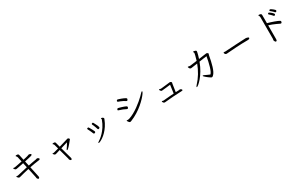

<svg xmlns="http://www.w3.org/2000/svg" viewBox="305 -2724 7390 4760"><g transform="rotate(-30 4000.0 -343.5)"><path d="M506 -272Q429 -256 361.5 -238.5Q294 -221 242 -207Q223 -201 209 -201Q197 -201 183.5 -212Q170 -223 160 -236Q150 -249 150 -256Q150 -260 155 -263Q157 -264 162 -264Q168 -264 175.5 -262.5Q183 -261 187 -261Q194 -261 203.5 -263Q213 -265 220 -266Q354 -299 493 -329L464 -462Q461 -461 440 -457Q419 -453 388.5 -446.5Q358 -440 327 -434Q296 -428 273 -424Q250 -420 243 -420Q229 -420 216 -430Q203 -440 195 -452Q187 -464 187 -470Q187 -478 192 -479Q197 -480 198 -480Q203 -480 210.5 -478Q218 -476 225 -476Q229 -476 248.5 -479Q268 -482 316 -491.5Q364 -501 452 -519L422 -658Q419 -669 411 -681Q404 -692 397.5 -696Q391 -700 391 -707V-709Q392 -714 400.5 -717Q409 -720 421 -720Q454 -720 466 -711.5Q478 -703 482 -686Q489 -652 498.5 -609.5Q508 -567 515 -532Q563 -542 593 -549Q623 -556 644.5 -563Q666 -570 687 -578Q689 -578 690.5 -578.5Q692 -579 693 -579Q703 -579 716.5 -575.5Q730 -572 740.5 -565Q751 -558 752 -548V-546Q752 -538 746 -532Q740 -526 718.5 -519.5Q697 -513 651.5 -502.5Q606 -492 527 -475L556 -342Q612 -353 669 -364Q726 -375 784 -384Q792 -386 800 -389.5Q808 -393 818 -394Q832 -394 850.5 -382.5Q869 -371 872 -360V-355Q872 -339 854 -333L840 -330Q770 -321 701.5 -309.5Q633 -298 568 -285Q588 -195 600 -137.5Q612 -80 619 -48Q626 -16 629 -1.5Q632 13 632.5 17Q633 21 633 23Q633 51 622.5 57.5Q612 64 608 64Q597 64 588 56Q579 48 573.5 38.5Q568 29 567 27Q564 19 564.5 11Q565 3 563 -7Z M1411 -292Q1348 -272 1319.5 -263.5Q1291 -255 1282.5 -253Q1274 -251 1270 -251Q1255 -251 1241.5 -262Q1228 -273 1219.5 -284.5Q1211 -296 1211 -299Q1211 -301 1213 -303Q1216 -307 1225 -307Q1230 -307 1235 -306Q1240 -305 1243 -305Q1247 -305 1271.5 -311Q1296 -317 1330 -326.5Q1364 -336 1397 -345L1366 -459Q1365 -464 1362 -472Q1359 -480 1357 -483Q1350 -491 1341.5 -496.5Q1333 -502 1333 -509Q1333 -512 1337.5 -516.5Q1342 -521 1361 -521Q1367 -521 1373.5 -520.5Q1380 -520 1387 -520Q1405 -519 1412 -509Q1419 -499 1421 -488L1454 -362Q1508 -378 1560 -393Q1612 -408 1653 -420.5Q1694 -433 1714 -439Q1716 -440 1721 -440Q1735 -440 1747 -431Q1759 -422 1763 -415Q1766 -409 1766 -404Q1766 -398 1763 -393.5Q1760 -389 1758 -386Q1755 -383 1752.5 -381Q1750 -379 1748 -376Q1746 -373 1731 -354Q1716 -335 1694 -309Q1672 -283 1648.5 -257Q1625 -231 1605 -214Q1585 -197 1574 -197Q1565 -197 1565 -205Q1565 -215 1580 -234Q1597 -257 1619.5 -292.5Q1642 -328 1663 -367L1469 -309Q1483 -256 1498 -201Q1513 -146 1526.5 -98.5Q1540 -51 1548.5 -20Q1557 11 1558 15Q1559 19 1559.5 23Q1560 27 1560 32Q1560 41 1557.5 49Q1555 57 1549 61Q1543 64 1537 64Q1526 64 1517 55.5Q1508 47 1502 38Q1496 29 1494 27Q1492 23 1492.5 13.5Q1493 4 1491 0Z M2546 -290Q2546 -279 2533.5 -269Q2521 -259 2508 -259Q2490 -259 2484 -281Q2479 -298 2469.5 -325Q2460 -352 2449 -380.5Q2438 -409 2427 -429Q2422 -437 2422 -445Q2422 -457 2434.5 -463Q2447 -469 2454 -469Q2461 -469 2464.5 -465Q2468 -461 2472 -456Q2473 -454 2484.5 -433Q2496 -412 2510 -383.5Q2524 -355 2535 -329Q2546 -303 2546 -290ZM2748 -443Q2754 -438 2757.5 -433.5Q2761 -429 2761 -421Q2761 -417 2759.5 -412.5Q2758 -408 2756 -401Q2718 -304 2669 -230.5Q2620 -157 2568.5 -105Q2517 -53 2470 -20.5Q2423 12 2389.5 27Q2356 42 2344 42Q2332 42 2332 35Q2332 23 2358 8Q2376 -3 2416 -33Q2456 -63 2506.5 -115.5Q2557 -168 2607 -243.5Q2657 -319 2694 -420Q2696 -424 2696 -430Q2696 -438 2693 -444.5Q2690 -451 2690 -455Q2690 -460 2694 -461.5Q2698 -463 2702 -463Q2713 -463 2727 -457Q2741 -451 2748 -443ZM2337 -240Q2331 -257 2318.5 -284.5Q2306 -312 2293.5 -339.5Q2281 -367 2271 -383Q2265 -392 2265 -400Q2265 -414 2279 -418.5Q2293 -423 2297 -423Q2309 -423 2316 -411Q2323 -401 2337.5 -375.5Q2352 -350 2368.5 -319Q2385 -288 2396 -263Q2399 -256 2399 -248Q2399 -232 2385 -224.5Q2371 -217 2361 -217Q2352 -217 2347 -223.5Q2342 -230 2337 -240Z M3465 -511Q3457 -511 3447 -518Q3427 -534 3394 -550.5Q3361 -567 3326.5 -581.5Q3292 -596 3267 -604Q3246 -611 3246 -627Q3246 -629 3249 -637Q3252 -645 3258.5 -652.5Q3265 -660 3277 -660Q3285 -660 3311.5 -651.5Q3338 -643 3372.5 -630.5Q3407 -618 3438 -604Q3469 -590 3484 -579Q3499 -569 3499 -554Q3499 -543 3489.5 -527Q3480 -511 3465 -511ZM3249 -33Q3236 -46 3224.5 -65Q3213 -84 3213 -89Q3213 -96 3225 -96Q3228 -96 3231 -96Q3234 -96 3238 -95Q3241 -94 3244.5 -94Q3248 -94 3251 -94Q3273 -94 3289 -100Q3361 -122 3435 -163Q3509 -204 3578.5 -254Q3648 -304 3707 -354Q3766 -404 3807.5 -444.5Q3849 -485 3866 -505Q3891 -534 3905 -534Q3913 -534 3913 -524Q3913 -510 3884.5 -468.5Q3856 -427 3803 -370Q3750 -313 3675.5 -250Q3601 -187 3508.5 -129Q3416 -71 3309 -28Q3299 -24 3291.5 -22Q3284 -20 3276 -20Q3269 -20 3262.5 -23Q3256 -26 3249 -33ZM3390 -401Q3408 -389 3408 -373Q3408 -373 3406 -363Q3404 -353 3397 -343.5Q3390 -334 3376 -334Q3370 -334 3358 -339Q3318 -360 3273.5 -378.5Q3229 -397 3174 -413Q3164 -416 3156.5 -420.5Q3149 -425 3149 -434Q3149 -446 3159.5 -458Q3170 -470 3179 -470Q3182 -470 3207 -463.5Q3232 -457 3267 -446.5Q3302 -436 3336 -424Q3370 -412 3390 -401Z M4792 -63Q4792 -51 4782 -47.5Q4772 -44 4752 -44Q4634 -40 4509 -31.5Q4384 -23 4268 -11H4260Q4243 -11 4231 -21.5Q4219 -32 4212.5 -45Q4206 -58 4206 -65Q4206 -67 4207.5 -70.5Q4209 -74 4216 -74Q4222 -74 4229.5 -71.5Q4237 -69 4241 -68Q4245 -67 4248 -67Q4251 -67 4254 -67H4267Q4303 -71 4351.5 -75Q4400 -79 4454 -83.5Q4508 -88 4560 -91Q4564 -118 4569 -159Q4574 -200 4580.5 -244.5Q4587 -289 4592 -325Q4534 -318 4473 -311Q4412 -304 4356 -299Q4352 -299 4349 -298.5Q4346 -298 4343 -298Q4330 -298 4318.5 -308.5Q4307 -319 4299.5 -332Q4292 -345 4292 -352Q4292 -357 4296 -360Q4298 -361 4300 -361.5Q4302 -362 4304 -362Q4311 -362 4318.5 -359.5Q4326 -357 4331 -356Q4336 -355 4340.5 -354.5Q4345 -354 4349 -354H4356Q4390 -358 4438 -363Q4486 -368 4533 -373.5Q4580 -379 4612 -383H4615Q4629 -383 4645 -373.5Q4661 -364 4661 -346Q4661 -340 4658 -332Q4657 -329 4656.5 -326Q4656 -323 4655 -321L4621 -95L4718 -99Q4723 -100 4728 -102Q4733 -104 4739 -104Q4757 -104 4774 -90.5Q4791 -77 4792 -65Z M5759 -550Q5773 -550 5789.5 -537.5Q5806 -525 5806 -514Q5806 -506 5800.5 -498.5Q5795 -491 5794 -483Q5780 -403 5763 -326Q5746 -249 5725.5 -182.5Q5705 -116 5680 -66Q5655 -16 5625 11Q5615 20 5606 27Q5597 34 5586 34Q5576 34 5554 21Q5532 8 5506 -11Q5480 -30 5456 -50.5Q5432 -71 5416.5 -86.5Q5401 -102 5401 -106Q5401 -108 5401.5 -110Q5402 -112 5403 -114Q5406 -118 5413 -118Q5424 -118 5438 -111Q5476 -92 5513 -75.5Q5550 -59 5584 -45Q5606 -62 5626.5 -106.5Q5647 -151 5665.5 -213Q5684 -275 5699.5 -345.5Q5715 -416 5727 -486Q5687 -482 5629 -473.5Q5571 -465 5510 -456Q5463 -330 5405 -233.5Q5347 -137 5291 -72Q5235 -7 5194 26Q5153 59 5140 59Q5133 59 5133 52Q5133 46 5138.5 35.5Q5144 25 5157 12Q5252 -90 5321 -205Q5390 -320 5436 -445Q5370 -435 5333.5 -430Q5297 -425 5280.5 -422.5Q5264 -420 5258.5 -419.5Q5253 -419 5249 -419Q5226 -419 5213 -434.5Q5200 -450 5195.5 -465.5Q5191 -481 5191 -481Q5191 -490 5199 -491H5203Q5208 -491 5215.5 -489Q5223 -487 5230 -485Q5246 -483 5260 -483L5458 -509Q5484 -590 5495.5 -644.5Q5507 -699 5507 -702Q5507 -709 5504 -718Q5502 -724 5497 -731Q5492 -738 5492 -743Q5492 -745 5493 -746Q5496 -751 5508 -751Q5513 -751 5531 -748.5Q5549 -746 5565.5 -737.5Q5582 -729 5582 -711Q5582 -702 5575.5 -672.5Q5569 -643 5558 -602.5Q5547 -562 5532 -519Q5600 -529 5662 -537.5Q5724 -546 5755 -550Z M6790 -387Q6802 -387 6821 -383Q6840 -379 6855.5 -371Q6871 -363 6871 -351Q6871 -338 6854.5 -329Q6838 -320 6821 -320Q6641 -319 6485 -309.5Q6329 -300 6213 -290Q6207 -289 6202 -289Q6197 -289 6192 -289Q6171 -289 6159 -300Q6147 -311 6142 -323.5Q6137 -336 6137 -341Q6137 -357 6152 -357Q6159 -357 6169.5 -355.5Q6180 -354 6190 -354H6194Q6334 -362 6484.5 -372Q6635 -382 6787 -387Z M7368 -659Q7368 -675 7362 -687Q7358 -695 7352.5 -702Q7347 -709 7347 -716Q7347 -719 7348 -721Q7350 -726 7364 -726Q7375 -726 7387.5 -723.5Q7400 -721 7408 -718Q7426 -711 7430 -700.5Q7434 -690 7434 -673V-446Q7470 -437 7518.5 -422Q7567 -407 7615 -389.5Q7663 -372 7700 -356.5Q7737 -341 7750 -331Q7758 -326 7760.5 -319.5Q7763 -313 7763 -306Q7763 -291 7755 -278Q7747 -265 7733 -265Q7726 -265 7719.5 -268Q7713 -271 7708 -273Q7674 -290 7627.5 -311Q7581 -332 7531 -352Q7481 -372 7434 -385V11Q7434 28 7429.5 42Q7425 56 7411 60Q7409 61 7405 61Q7392 61 7383 50.5Q7374 40 7369 26.5Q7364 13 7362 5Q7361 2 7361 -2Q7361 -11 7364.5 -17.5Q7368 -24 7368 -31ZM7781 -582Q7778 -580 7772 -576.5Q7766 -573 7759 -573Q7750 -573 7743 -581Q7735 -592 7719 -607.5Q7703 -623 7684.5 -639.5Q7666 -656 7650 -668Q7643 -672 7643 -680Q7643 -689 7652 -697.5Q7661 -706 7672 -706Q7677 -706 7696 -694.5Q7715 -683 7737 -666Q7759 -649 7775 -632.5Q7791 -616 7791 -605Q7791 -592 7781 -582ZM7718 -542Q7718 -535 7709.5 -524Q7701 -513 7687 -513Q7677 -513 7669 -522Q7659 -535 7641.5 -553Q7624 -571 7607 -587Q7590 -603 7580 -611Q7573 -617 7573 -625Q7573 -634 7581 -642.5Q7589 -651 7599 -651Q7607 -651 7626.5 -638Q7646 -625 7667 -606.5Q7688 -588 7703 -570Q7718 -552 7718 -542Z"/></g></svg>

Font: QiushuiShotai Bright
Style: Regular
Weight: 400
Designer: Christian Thalmann (Catharsis Fonts)
Version: Version 1.250;